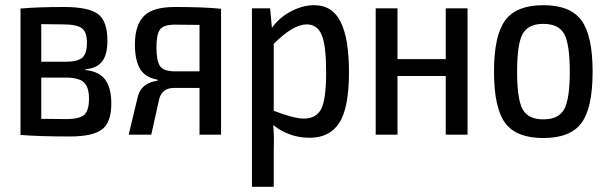

<svg xmlns="http://www.w3.org/2000/svg" viewBox="-20 -519 2345 740"><path d="M309 -252V-249Q362 -244 385.5 -212Q409 -180 409 -120Q409 -47 373 -20Q337 7 249 7Q129 7 59 1V-486Q121 -492 227 -492Q321 -492 357.5 -465Q394 -438 394 -362Q394 -309 374 -282.5Q354 -256 309 -252ZM223 -425Q205 -425 177.5 -425.5Q150 -426 139 -426V-281H232Q279 -281 297 -296.5Q315 -312 315 -355Q315 -396 295 -410.5Q275 -425 223 -425ZM139 -61 235 -60Q285 -60 304 -76Q323 -92 323 -138Q323 -184 303 -202Q283 -220 232 -220H139Z M653 -492Q772 -492 832 -485V0H749V-180H650Q601 -180 592 -130L563 0H476L511 -146Q524 -199 587 -208V-212Q540 -220 520 -253.5Q500 -287 500 -348Q500 -421 534 -456.5Q568 -492 653 -492ZM749 -244V-423L654 -424Q610 -424 596.5 -405Q583 -386 583 -336Q583 -284 597 -264Q611 -244 655 -244Z M1191 -499Q1261 -499 1293 -434.5Q1325 -370 1325 -241Q1325 -104 1288 -46Q1251 12 1173 12Q1095 12 1033 -37Q1037 3 1035 60V201H951V-487H1021L1028 -412Q1057 -452 1102 -475.5Q1147 -499 1191 -499ZM1151 -62Q1199 -62 1218 -99Q1237 -136 1237 -241Q1237 -343 1220 -384Q1203 -425 1162 -425Q1110 -425 1035 -350V-92Q1113 -62 1151 -62Z M1782 -487V0H1698V-226H1512V0H1428V-487H1512V-291H1698V-487Z M2264 -243Q2264 -103 2221 -45Q2178 13 2074 13Q1970 13 1927 -45Q1884 -103 1884 -243Q1884 -382 1927 -440.5Q1970 -499 2074 -499Q2178 -499 2221 -440.5Q2264 -382 2264 -243ZM2074 -427Q2016 -427 1994.5 -388.5Q1973 -350 1973 -243Q1973 -136 1994.5 -97.5Q2016 -59 2074 -59Q2133 -59 2154.5 -98Q2176 -137 2176 -243Q2176 -349 2154.5 -388Q2133 -427 2074 -427Z"/></svg>

Font: exo2condensed_r
Style: Regular
Weight: 400
Width: 3
Designer: Natanael Gama
Version: Version 1.001;PS 001.001;hotconv 1.0.70;makeotf.lib2.5.58329